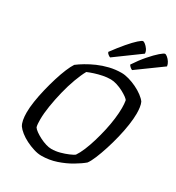

<svg xmlns="http://www.w3.org/2000/svg" viewBox="-223 -1101 1133 1235"><g transform="rotate(30 344.0 -483.0)"><path d="M274 0Q248 0 217.5 -9.5Q187 -19 158 -33.5Q129 -48 106.5 -66Q84 -84 73 -100Q63 -116 58.5 -140Q54 -164 54 -195Q54 -231 61 -277Q68 -323 80 -373Q92 -423 106.5 -470Q121 -517 136.5 -554Q152 -591 166 -612Q188 -629 219 -647.5Q250 -666 287.5 -682.5Q325 -699 368 -709.5Q411 -720 457 -720Q481 -720 511 -711.5Q541 -703 570 -689Q599 -675 622.5 -657.5Q646 -640 658 -623Q665 -608 668 -586.5Q671 -565 671 -541Q671 -504 664 -456Q657 -408 644.5 -356.5Q632 -305 616.5 -256.5Q601 -208 585 -169.5Q569 -131 554 -111Q527 -88 483 -62Q439 -36 385.5 -18Q332 0 274 0ZM308 -70Q339 -70 370.5 -78.5Q402 -87 427.5 -98Q453 -109 464 -117Q481 -142 496.5 -179Q512 -216 525.5 -261Q539 -306 549.5 -353Q560 -400 565.5 -444.5Q571 -489 571 -525Q571 -539 570 -553.5Q569 -568 567 -579Q565 -586 549.5 -597.5Q534 -609 511.5 -621Q489 -633 463.5 -641Q438 -649 417 -649Q389 -649 359.5 -643Q330 -637 303.5 -628.5Q277 -620 256 -611Q237 -577 218 -525.5Q199 -474 184.5 -415Q170 -356 161 -299.5Q152 -243 152 -198Q152 -181 153 -167.5Q154 -154 157 -143Q164 -132 181.5 -119.5Q199 -107 221.5 -95.5Q244 -84 267 -77Q290 -70 308 -70ZM505 -769Q497 -772 488.5 -779.5Q480 -787 477 -794Q510 -844 544 -883Q578 -922 603.5 -944Q629 -966 637 -966Q644 -966 655.5 -956.5Q667 -947 676.5 -932.5Q686 -918 688 -902ZM342 -769Q335 -771 325.5 -778.5Q316 -786 314 -794Q353 -847 386 -885.5Q419 -924 442.5 -945Q466 -966 474 -966Q480 -966 491.5 -957Q503 -948 513 -933.5Q523 -919 524 -902Z"/></g></svg>

Font: Texturina 12pt Medium
Style: Italic
Weight: 500
Italic angle: -11°
Designer: Guillermo Torres Carreño
Foundry: Omnibus-Type
Version: Version 1.002